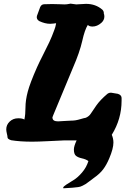

<svg xmlns="http://www.w3.org/2000/svg" viewBox="-20 -763 675 1034"><path d="M179.7 -401.4Q192.4 -429.7 211.9 -467.8Q231.4 -505.9 245.6 -536.1Q259.8 -566.4 272.5 -601.6Q278.3 -615.2 282.2 -636.7Q282.2 -637.7 279.3 -637.7Q278.3 -637.7 268.6 -636.2Q258.8 -634.8 250 -634.8Q222.7 -634.8 191.4 -649.4Q174.8 -659.2 178.7 -676.8L196.3 -724.6Q203.1 -740.2 218.8 -740.2Q235.4 -741.2 260.7 -741.2Q280.3 -741.2 301.8 -740.2Q323.2 -739.3 328.1 -739.3Q339.8 -739.3 353.5 -742.2Q354.5 -742.2 356 -742.7Q357.4 -743.2 358.9 -743.2Q360.4 -743.2 361.3 -743.2Q366.2 -743.2 376 -741.2Q385.7 -739.3 390.6 -739.3Q397.5 -739.3 415 -740.7Q432.6 -742.2 443.4 -742.2Q495.1 -742.2 531.2 -710.9Q540 -702.1 539.1 -690.4Q542 -683.6 542 -673.8Q542 -654.3 525.4 -639.6Q502.9 -620.1 478.5 -620.1Q460 -620.1 453.1 -628.9Q436.5 -603.5 422.9 -542.5Q409.2 -481.4 373 -398.4L264.6 -137.7Q264.6 -134.8 263.2 -133.8Q261.7 -132.8 262.7 -127.9Q263.7 -109.4 293 -109.4Q300.8 -109.4 324.2 -111.3Q347.7 -113.3 362.3 -113.3Q375 -113.3 387.2 -115.2Q399.4 -117.2 415.5 -122.1Q431.6 -127 442.4 -128.9Q460 -136.7 469.2 -151.4Q478.5 -166 499 -195.3Q519.5 -224.6 558.6 -257.8Q568.4 -264.6 579.1 -263.7L614.3 -257.8Q633.8 -252 634.8 -236.3V-220.7Q634.8 -122.1 582 -37.1Q590.8 -16.6 590.8 4.9Q590.8 37.1 568.4 89.8Q553.7 125 535.6 148.9Q517.6 172.9 485.4 195.3Q475.6 202.1 461.4 213.4Q447.3 224.6 441.4 228Q435.5 231.4 424.3 237.3Q413.1 243.2 400.9 244.6Q388.7 246.1 369.1 248Q349.6 250 321.3 251Q320.3 250 320.3 248Q320.3 242.2 337.4 231Q354.5 219.7 376.5 206.5Q398.4 193.4 421.9 166Q445.3 138.7 456.1 104.5Q443.4 94.7 421.4 89.8Q399.4 85 388.7 75.7Q377.9 66.4 377.9 42Q377.9 24.4 392.6 -6.8H351.6H323.2Q298.8 -5.9 241.2 -2.9Q183.6 0 153.3 0Q87.9 0 40 -7.8Q28.3 -11.7 23.9 -16.1Q19.5 -20.5 19.5 -32.2Q19.5 -33.2 16.6 -45.4Q13.7 -57.6 13.7 -66.4Q13.7 -90.8 32.2 -108.4Q50.8 -126 78.1 -126Q101.6 -126 111.3 -119.1Q117.2 -146.5 117.2 -184.6Q117.2 -222.7 129.4 -269Q141.6 -315.4 179.7 -401.4Z"/></svg>

Font: Essays1743
Style: BoldItalic
Weight: 700
Italic angle: -10°
Designer: Based on the typeface in a 1743 English translation of the essays of Montaigne.  PostScript/TrueType font designed by Jo
Version: Version 002.100